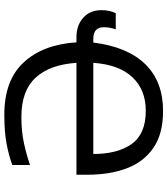

<svg xmlns="http://www.w3.org/2000/svg" viewBox="37 -802 775 889"><g transform="rotate(90 424.5 -357.5)"><path d="M494 -725Q600 -725 665 -680Q730 -635 759.5 -556.5Q789 -478 789 -375V-324H271Q279 -201 339.5 -135Q400 -69 521 -69Q589 -69 643.5 -81Q698 -93 744 -109V-27Q701 -11 646 -0.5Q591 10 511 10Q352 10 269 -79.5Q186 -169 176 -324H152Q97 -324 62 -355.5Q27 -387 27 -440Q27 -460 31 -477Q35 -494 41 -506H116Q113 -499 109.5 -483.5Q106 -468 106 -451Q106 -402 160 -402H177Q197 -561 277.5 -643Q358 -725 494 -725ZM493 -645Q396 -645 337.5 -583Q279 -521 271 -402H693Q693 -515 646.5 -580Q600 -645 493 -645Z"/></g></svg>

Font: Noto IKEA Latin
Style: Regular
Weight: 400
Designer: Monotype Design Team
Foundry: Monotype Imaging Inc.
Version: Version 1.0